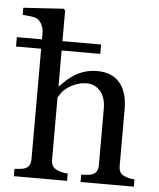

<svg xmlns="http://www.w3.org/2000/svg" viewBox="-67 -802 703 848"><g transform="rotate(5 284.0 -378.0)"><path d="M558.1 0H321.8V-32.2Q333 -33.2 346.7 -34.2Q360.4 -35.2 369.1 -38.1Q382.8 -42.5 389.4 -53.5Q396 -64.5 396 -82V-329.6Q396 -380.9 371.8 -408.7Q347.7 -436.5 313 -436.5Q287.6 -436.5 265.9 -428.5Q244.1 -420.4 227.1 -408.7Q210.4 -396.5 201.7 -384.3Q192.9 -372.1 188 -363.8V-86.9Q188 -70.3 194.6 -59.6Q201.2 -48.8 214.8 -43Q225.6 -38.1 237.1 -35.6Q248.5 -33.2 262.2 -32.2V0H25.9V-32.2Q37.1 -33.2 49.3 -34.4Q61.5 -35.6 69.8 -38.1Q83.5 -42.5 90.3 -53.5Q97.2 -64.5 97.2 -82V-571.3H-14.2V-612.8H97.2V-642.6Q97.2 -659.2 89.6 -675.8Q82 -692.4 69.8 -700.7Q61 -707 38.8 -709.7Q16.6 -712.4 2.9 -713.4V-744.6L181.2 -755.9L188 -748.5V-612.8H359.4V-571.3H188V-412.6H189.9Q206.1 -428.7 219.2 -441.2Q232.4 -453.6 253.9 -467.3Q272.5 -479 297.6 -486.8Q322.8 -494.6 354 -494.6Q418.5 -494.6 453.1 -453.9Q487.8 -413.1 487.8 -336.4V-85.9Q487.8 -68.8 493.9 -58.3Q500 -47.9 514.2 -42Q525.4 -37.6 534.4 -35.4Q543.5 -33.2 558.1 -32.2Z"/></g></svg>

Font: UniBurma_GGSerif
Style: Book
Weight: 400
Designer: Victor San Kho Lin (for Burmese only and related typography optimization with it)
Foundry: http://www.unimm.org
Version: 2.0